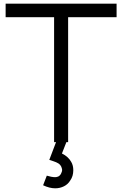

<svg xmlns="http://www.w3.org/2000/svg" viewBox="-20 -770 662 1040"><path d="M339.5 0 315.5 61.5Q349.5 78 365.5 106.5Q377 125.5 377 152Q377 184.5 360.5 207.5Q348 228.5 326.2 239.2Q304.5 250 279 250Q248.5 250 213.5 233.5L233.5 181.5Q262 189.5 272 189.5Q298 192 309.5 173Q316.5 160 316.5 150Q316.5 145.5 312.5 134.5Q307 122 296 115Q285.5 108.5 268.5 103L247 96L283.5 0H273V-677H10.5V-750H611.5V-677H349V0Z"/></svg>

Font: Russisch Sans
Style: Regular
Weight: 400
Designer: Michael Sharanda (font) & Cristiano Sobral (main changes)
Foundry: Michael Sharanda
Version: Version 2.00;October 25, 2020;FontCreator 13.0.0.2681 64-bit